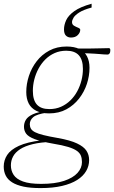

<svg xmlns="http://www.w3.org/2000/svg" viewBox="-70 -744 598 1005"><path d="M492.5 -458.5Q483 -458.5 473.5 -459.2Q464 -460 452 -461Q440 -462 424.8 -463Q409.5 -464 389.8 -464.8Q370 -465.5 343.5 -466L311.5 -491Q353 -489.5 388.8 -489.8Q424.5 -490 452.5 -491Q480.5 -492 499 -492Q503.5 -492 505.5 -489.5Q507.5 -487 507.5 -481.5Q507.5 -476 506.5 -471.5Q505.5 -467 503.5 -464.2Q501.5 -461.5 498.8 -460Q496 -458.5 492.5 -458.5ZM188.5 -173Q222 -173 249.5 -185.2Q277 -197.5 298.5 -218.5Q320 -239.5 334.5 -266.5Q349 -293.5 356.5 -323.5Q364 -353.5 364 -383Q364 -431 342.5 -454.8Q321 -478.5 277 -478.5Q243.5 -478.5 216 -466.2Q188.5 -454 167.2 -432.8Q146 -411.5 131.5 -384.5Q117 -357.5 109.5 -327.8Q102 -298 102 -268.5Q102 -220 123.2 -196.5Q144.5 -173 188.5 -173ZM278.5 -500.5Q319.5 -500.5 346 -487.2Q372.5 -474 385.5 -449Q398.5 -424 398.5 -389Q398.5 -347 384.8 -305Q371 -263 343.8 -228Q316.5 -193 277.5 -171.8Q238.5 -150.5 187 -150.5Q146.5 -150.5 119.8 -164Q93 -177.5 80.2 -202.5Q67.5 -227.5 67.5 -262.5Q67.5 -304 81.2 -346.2Q95 -388.5 121.8 -423.2Q148.5 -458 188 -479.2Q227.5 -500.5 278.5 -500.5ZM142 240.5Q89.5 240.5 53 232.8Q16.5 225 -6.5 210.5Q-29.5 196 -40 175Q-50.5 154 -50.5 128Q-50.5 95 -32.5 67.2Q-14.5 39.5 28.8 19.5Q72 -0.5 147.5 -9.5H174L202 -1.5Q142.5 0.5 101.5 10.5Q60.5 20.5 35.2 37Q10 53.5 -1.5 75Q-13 96.5 -13 121.5Q-13 149.5 1.5 171.5Q16 193.5 50.5 206Q85 218.5 145 218.5Q218 218.5 265.2 202.8Q312.5 187 335.8 161Q359 135 359 104.5Q359 85.5 353.5 71.2Q348 57 332.5 45.8Q317 34.5 287 25.2Q257 16 208 8Q143 -3.5 110.2 -16.2Q77.5 -29 66.5 -44.8Q55.5 -60.5 55.5 -80.5Q55.5 -101 65.8 -117.5Q76 -134 102.2 -146Q128.5 -158 176.5 -163.5L174.5 -154Q122.5 -146.5 104.2 -131Q86 -115.5 86 -94Q86 -80.5 92 -70.2Q98 -60 113.5 -52Q129 -44 158 -36.8Q187 -29.5 233.5 -21.5Q298 -10 333.2 6.8Q368.5 23.5 382.5 45Q396.5 66.5 396.5 94Q396.5 124.5 381 151.2Q365.5 178 334 198Q302.5 218 254.8 229.2Q207 240.5 142 240.5ZM350 -588Q350 -573.5 337.2 -560.5Q324.5 -547.5 301.5 -547.5Q285.5 -547.5 275.2 -557.5Q265 -567.5 265 -590.5Q265 -613 276.2 -638Q287.5 -663 318.8 -685.5Q350 -708 409.5 -724.5V-704.5Q367 -693 344.8 -678.8Q322.5 -664.5 314.8 -651.2Q307 -638 307 -628Q307 -615.5 317.8 -609.2Q328.5 -603 339.2 -598.8Q350 -594.5 350 -588Z"/></svg>

Font: Newsreader 9pt ExtraLight
Style: Italic
Weight: 250
Italic angle: -17°
Designer: Hugues Gentile
Foundry: Production Type
Version: Version 1.003